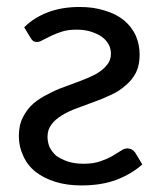

<svg xmlns="http://www.w3.org/2000/svg" viewBox="-20 -535 474 562"><path d="M396.5 -53.7Q366.2 -26.4 321.3 -8.8Q276.4 7.8 218.8 7.8Q175.8 7.8 141.6 -2.9Q107.4 -13.7 84 -32.2Q59.6 -51.8 47.9 -79.1Q35.2 -105.5 35.2 -136.7Q35.2 -168.9 46.9 -191.4Q58.6 -214.8 77.1 -231.4Q96.7 -248 121.1 -259.8Q144.5 -272.5 169.9 -281.2Q195.3 -291 219.7 -299.8Q243.2 -308.6 262.7 -319.3Q281.2 -330.1 293 -344.7Q304.7 -358.4 304.7 -377.9Q304.7 -392.6 297.9 -405.3Q290 -418.9 277.3 -427.7Q264.6 -436.5 246.1 -442.4Q227.5 -448.2 204.1 -448.2Q178.7 -448.2 161.1 -442.4Q142.6 -436.5 128.9 -429.7Q115.2 -422.9 105.5 -418Q95.7 -412.1 87.9 -412.1Q76.2 -412.1 70.3 -422.9Q63.5 -433.6 50.8 -455.1Q79.1 -483.4 120.1 -499Q161.1 -514.6 212.9 -514.6Q254.9 -514.6 287.1 -503.9Q320.3 -494.1 342.8 -475.6Q365.2 -457 377 -431.6Q388.7 -405.3 388.7 -375Q388.7 -343.8 377.9 -322.3Q366.2 -299.8 346.7 -284.2Q328.1 -267.6 303.7 -256.8Q279.3 -245.1 253.9 -236.3Q228.5 -226.6 204.1 -217.8Q179.7 -209 161.1 -197.3Q141.6 -185.5 130.9 -170.9Q119.1 -156.2 119.1 -134.8Q119.1 -119.1 125 -104.5Q131.8 -90.8 144.5 -79.1Q158.2 -69.3 177.7 -62.5Q198.2 -55.7 224.6 -55.7Q254.9 -55.7 275.4 -63.5Q294.9 -70.3 308.6 -78.1Q323.2 -86.9 334 -93.8Q343.8 -100.6 352.5 -100.6Q367.2 -100.6 376 -87.9Q382.8 -76.2 396.5 -53.7Q396.5 -53.7 396.5 -53.7Z"/></svg>

Font: Lato
Style: Regular
Weight: 400
Designer: Lukasz Dziedzic with Adam Twardoch and Botio Nikoltchev
Version: Version 2.015; 2015-08-06; http://www.latofonts.com/